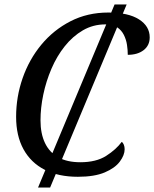

<svg xmlns="http://www.w3.org/2000/svg" viewBox="-20 -780 689 858"><path d="M150 58 492 -760H546L204 58ZM328 10Q241 10 179.5 -21.5Q118 -53 85 -113Q52 -173 52 -258Q52 -347 81 -430.5Q110 -514 164.5 -580Q219 -646 295 -685Q371 -724 464 -724Q553 -724 601 -693.5Q649 -663 649 -613Q649 -577 622 -556Q595 -535 551 -535Q551 -556 547.5 -579.5Q544 -603 533.5 -624Q523 -645 503.5 -658Q484 -671 451 -671Q396 -671 350.5 -644.5Q305 -618 269.5 -573.5Q234 -529 210 -473Q186 -417 173.5 -357.5Q161 -298 161 -242Q161 -183 181 -141Q201 -99 240.5 -77Q280 -55 339 -55Q410 -55 454.5 -83.5Q499 -112 524 -146Q530 -142 533.5 -133Q537 -124 537 -113Q537 -87 515.5 -58Q494 -29 448 -9.5Q402 10 328 10Z"/></svg>

Font: Noto Serif
Style: Italic
Weight: 400
Italic angle: -12°
Designer: Monotype Design Team
Foundry: Monotype Imaging Inc.
Version: Version 2.013